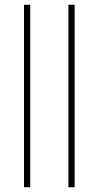

<svg xmlns="http://www.w3.org/2000/svg" viewBox="-20 -780 410 800"><path d="M106 0V-760H80V0Z M291 0V-760H265V0Z"/></svg>

Font: Noto Sans Oriya Cond Thin
Style: Regular
Weight: 100
Width: 3
Designer: Amélie Bonet and Sol Matas
Foundry: Google LLC
Version: Version 2.006